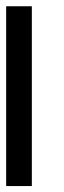

<svg xmlns="http://www.w3.org/2000/svg" viewBox="-20 -687 207 623"><path d="M0 -83.3V-666.7H83.3V-83.3Z"/></svg>

Font: Galmuri11 Condensed
Style: Regular
Weight: 400
Width: 3
Designer: Lee Minseo (quiple)
Version: Version 2.399;hotconv 1.1.1;makeotfexe 2.6.0 DEVELOPMENT